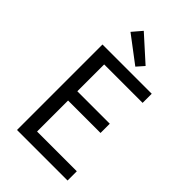

<svg xmlns="http://www.w3.org/2000/svg" viewBox="-258 -955 1042 1042"><g transform="rotate(45 263.5 -433.5)"><path d="M90 0V-656H468V-586H173V-380H422V-309H173V-71H478V0ZM301 -697 149 -812 196 -867 338 -739Z"/></g></svg>

Font: Source Sans Pro
Style: Regular
Weight: 400
Designer: Paul D. Hunt
Foundry: Adobe Systems Incorporated
Version: Version 2.021;PS 2.000;hotconv 1.0.86;makeotf.lib2.5.63406